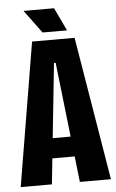

<svg xmlns="http://www.w3.org/2000/svg" viewBox="-56 -841 533 880"><g transform="rotate(-5 210.5 -401.5)"><path d="M3.2 0 113.2 -660H308.8L418.2 0H275.3L212.3 -553.7H204.7L146.7 0ZM98.8 -118.5V-210.7H316.8V-118.5ZM164.7 -697.2 86.5 -803.3H226.8L277.2 -697.2Z"/></g></svg>

Font: Bricolage Grotesque 96pt ExtraBold Condensed
Style: Regular
Weight: 800
Width: 3
Version: Version 1.001;gftools[0.9.33.dev8+g029e19f]